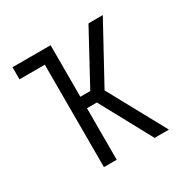

<svg xmlns="http://www.w3.org/2000/svg" viewBox="-124 -637 748 755"><g transform="rotate(-30 250.0 -260.0)"><path d="M140 0V-465H25V-520H198V-286H243L370 -520H435L293 -260L435 0H370L243 -234H198V0Z"/></g></svg>

Font: Iosevka Fixed Light
Style: Regular
Weight: 300
Monospace: yes
Designer: Belleve Invis
Foundry: Belleve Invis
Version: Version 32.3.0